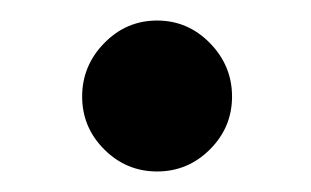

<svg xmlns="http://www.w3.org/2000/svg" viewBox="-20 -412 303 187"><path d="M60 -318Q60 -348 81.5 -370Q103 -392 133 -392Q163 -392 184.5 -370Q206 -348 206 -318Q206 -288 184.5 -266.5Q163 -245 133 -245Q103 -245 81.5 -266.5Q60 -288 60 -318Z"/></svg>

Font: Rising Sun
Style: Bold
Weight: 700
Designer: Matt McInerney, Pablo Impallari, Rodrigo Fuenzalida (Raleway font), Stephen Hutchings (Greek), Cristiano Sobral (main ch
Foundry: The Rising Sun Project Authors
Version: Version 4.327; ttfautohint (v1.8.4.7-5d5b-dirty)